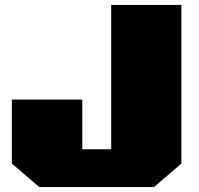

<svg xmlns="http://www.w3.org/2000/svg" viewBox="-20 -757 804 777"><path d="M139 0 28 -95V-354H313V-153H430V-737H714V-95L603 0Z"/></svg>

Font: Tomorrow ExtraBold
Style: Regular
Weight: 800
Designer: Tony de Marco, Monica Rizzolli
Foundry: Just in Type
Version: Version 2.002